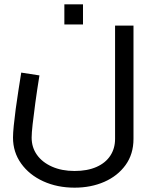

<svg xmlns="http://www.w3.org/2000/svg" viewBox="-20 -618 711 886"><path d="M324 248Q244 248 179.5 218.5Q115 189 77.5 136.5Q40 84 40 17Q40 -4 43.5 -38.5Q47 -73 52.5 -115Q58 -157 65 -200.5Q72 -244 78 -283L162 -270Q151 -202 143 -143.5Q135 -85 130.5 -44Q126 -3 126 17Q126 62 150.5 96.5Q175 131 220 151Q265 171 324 171Q383 171 425 152.5Q467 134 489 100.5Q511 67 511 23V-500H596V23Q596 93 559.5 143.5Q523 194 461.5 221Q400 248 324 248ZM277 -505V-598H363V-505Z"/></svg>

Font: Cairo Play Medium
Style: Regular
Weight: 500
Version: Version 3.119